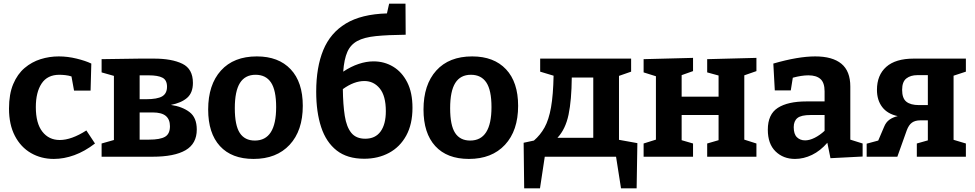

<svg xmlns="http://www.w3.org/2000/svg" viewBox="-20 -853 5306 1045"><path d="M273 12Q204 12 148.5 -20Q93 -52 61 -113.5Q29 -175 29 -262Q29 -341 52 -395.5Q75 -450 114 -483Q153 -516 201 -531Q249 -546 300 -546Q348 -546 397 -534Q446 -522 477 -507L473 -360H383L369 -437Q354 -442 336 -444Q318 -446 303 -446Q238 -446 206.5 -398.5Q175 -351 175 -270Q175 -182 210.5 -136.5Q246 -91 305 -91Q369 -91 450 -143L497 -72Q441 -29 384.5 -8.5Q328 12 273 12Z M740 -534H818Q915 -534 972.5 -506Q1030 -478 1030 -402Q1030 -348 998.5 -320.5Q967 -293 910 -282Q972 -273 1011.5 -243Q1051 -213 1051 -148Q1051 -71 990 -35.5Q929 0 810 0H533V-72L600 -91V-440L533 -459V-531ZM789 -443H740V-313H775Q836 -313 862.5 -328.5Q889 -344 889 -381Q889 -417 864.5 -430Q840 -443 789 -443ZM792 -93Q851 -93 878 -108.5Q905 -124 905 -166Q905 -203 882.5 -222Q860 -241 811 -241H740V-93Z M1378 -546Q1496 -546 1562 -476Q1628 -406 1628 -277Q1628 -142 1556.5 -65Q1485 12 1360 12Q1241 12 1177 -58Q1113 -128 1113 -257Q1113 -392 1182.5 -469Q1252 -546 1378 -546ZM1371 -446Q1314 -446 1286 -401.5Q1258 -357 1258 -264Q1258 -171 1285 -129.5Q1312 -88 1367 -88Q1483 -88 1483 -270Q1483 -362 1455 -404Q1427 -446 1371 -446Z M1962 11Q1870 11 1812.5 -34Q1755 -79 1728 -161Q1701 -243 1701 -354Q1701 -487 1739.5 -580.5Q1778 -674 1862.5 -725Q1947 -776 2086 -780L2098 -833H2187L2188 -664Q2090 -663 2026 -656.5Q1962 -650 1925 -630Q1888 -610 1870.5 -570.5Q1853 -531 1848 -463Q1890 -491 1932 -505Q1974 -519 2013 -519Q2072 -519 2120 -490Q2168 -461 2196.5 -405Q2225 -349 2225 -266Q2225 -177 2191 -115Q2157 -53 2097.5 -21Q2038 11 1962 11ZM1963 -412Q1907 -412 1846 -368Q1847 -283 1856.5 -222.5Q1866 -162 1892 -130Q1918 -98 1968 -98Q2023 -98 2051.5 -137.5Q2080 -177 2080 -248Q2080 -331 2047 -371.5Q2014 -412 1963 -412Z M2550 -546Q2668 -546 2734 -476Q2800 -406 2800 -277Q2800 -142 2728.5 -65Q2657 12 2532 12Q2413 12 2349 -58Q2285 -128 2285 -257Q2285 -392 2354.5 -469Q2424 -546 2550 -546ZM2543 -446Q2486 -446 2458 -401.5Q2430 -357 2430 -264Q2430 -171 2457 -129.5Q2484 -88 2539 -88Q2655 -88 2655 -270Q2655 -362 2627 -404Q2599 -446 2543 -446Z M2833 172 2830 -76 2886 -88Q2921 -118 2944 -159.5Q2967 -201 2979 -268.5Q2991 -336 2993 -441L2920 -463V-534H3415V-463L3349 -440V-92L3449 -74L3445 172H3360L3333 0H2945L2919 172ZM3014 -103H3209V-431H3092Q3091 -308 3074.5 -229Q3058 -150 3014 -103Z M3483 0V-72L3550 -93V-438L3483 -459V-531L3752 -538V-466L3690 -444V-327H3891V-442L3829 -459V-531L4097 -538V-466L4031 -443V-93L4097 -72V0H3829V-72L3891 -90V-227H3690V-90L3752 -72V0Z M4500 8 4483 -76Q4445 -32 4399.5 -10Q4354 12 4307 12Q4243 12 4201 -29Q4159 -70 4159 -147Q4159 -231 4213.5 -266Q4268 -301 4369 -301H4468V-356Q4468 -403 4445.5 -423Q4423 -443 4380 -443Q4343 -443 4295 -430L4284 -361H4197L4189 -507Q4324 -546 4417 -546Q4511 -546 4559.5 -506Q4608 -466 4608 -382V-93L4675 -72V-1ZM4300 -161Q4300 -123 4317.5 -106Q4335 -89 4362 -89Q4386 -89 4414 -103Q4442 -117 4468 -141V-227H4392Q4340 -227 4320 -210.5Q4300 -194 4300 -161Z M4697 0V-71L4760 -88L4792 -163Q4802 -188 4821 -201.5Q4840 -215 4866 -221Q4810 -233 4781.5 -270.5Q4753 -308 4753 -364Q4753 -444 4803.5 -489Q4854 -534 4953 -534H5237V-463L5170 -441V-92L5237 -72V0H4970V-72L5030 -89V-198H4989Q4961 -198 4943.5 -185.5Q4926 -173 4915 -143L4864 0ZM4982 -281H5030V-444H4973Q4936 -444 4913 -426Q4890 -408 4890 -364Q4890 -318 4913 -299.5Q4936 -281 4982 -281Z"/></svg>

Font: Bitter
Style: Bold
Weight: 700
Designer: Sol Matas, and Bitter project Authors
Foundry: Sol Matas
Version: Version 2.001